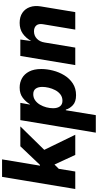

<svg xmlns="http://www.w3.org/2000/svg" viewBox="448 -1216 972 1908"><g transform="rotate(-90 934.0 -262.0)"><path d="M9.8 0 130.4 -727.5H304.2L241.7 -350.6H249L434.6 -545.9H631.8L398.9 -308.1L548.8 0H348.6L252.9 -206.5L210.4 -164.1L183.6 0Z M569.8 204.1 694.3 -545.9H865.7L849.1 -452.1H853.5Q875 -490.2 915.8 -521.5Q956.5 -552.7 1017.6 -552.7Q1068.8 -552.7 1110.6 -529.3Q1152.3 -505.9 1177.2 -458.3Q1202.1 -410.6 1202.1 -337.9Q1202.1 -281.7 1186.8 -221.4Q1171.4 -161.1 1139.9 -109.1Q1108.4 -57.1 1059.1 -24.7Q1009.8 7.8 941.9 7.8Q876.5 7.8 842.5 -24.2Q808.6 -56.2 798.8 -93.8H792.5L743.7 204.1ZM886.2 -127.4Q923.3 -127.4 949.7 -147.7Q976.1 -168 992.4 -199.5Q1008.8 -231 1016.6 -265.1Q1024.4 -299.3 1024.4 -327.1Q1024.4 -369.6 1006.6 -393.6Q988.8 -417.5 952.1 -417.5Q918 -417.5 891.8 -399.2Q865.7 -380.9 848.1 -351.3Q830.6 -321.8 821.5 -287.4Q812.5 -252.9 812.5 -220.2Q812.5 -176.8 831.3 -152.1Q850.1 -127.4 886.2 -127.4Z M1465.8 -305.2 1415 0H1241.2L1332 -545.9H1495.1L1480.5 -438Q1510.7 -491.7 1554.7 -522.2Q1598.6 -552.7 1660.6 -552.7Q1720.7 -552.7 1760.7 -525.6Q1800.8 -498.5 1817.6 -450.9Q1834.5 -403.3 1824.2 -341.8L1767.6 0H1593.8L1647 -319.3Q1654.8 -364.3 1635 -387.2Q1615.2 -410.2 1577.1 -410.2Q1532.7 -410.2 1502.9 -381.1Q1473.1 -352.1 1465.8 -305.2Z"/></g></svg>

Font: Inter Extra Bold
Style: Italic
Weight: 800
Italic angle: -9.39999°
Designer: Rasmus Andersson
Foundry: rsms
Version: Version 4.000;git-3c8e0fc